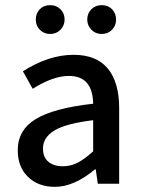

<svg xmlns="http://www.w3.org/2000/svg" viewBox="-20 -714 551 746"><path d="M49 0ZM49 -130Q49 -209 119 -251.5Q189 -294 342 -311Q340 -419 248 -419Q186 -419 107 -369L69 -437Q169 -501 266 -501Q355 -501 399 -447.5Q443 -394 443 -294V0H360L352 -56H349Q268 12 193 12Q129 12 89 -26.5Q49 -65 49 -130ZM342 -126V-247Q236 -234 191.5 -207Q147 -180 147 -137Q147 -103 168 -85.5Q189 -68 224 -68Q255 -68 282 -82Q309 -96 342 -126ZM119 -638Q119 -662 134.5 -678Q150 -694 175 -694Q199 -694 215 -678Q231 -662 231 -638Q231 -615 215 -598.5Q199 -582 175 -582Q151 -582 135 -598Q119 -614 119 -638ZM319 -638Q319 -662 335 -678Q351 -694 375 -694Q400 -694 415.5 -678Q431 -662 431 -638Q431 -614 415 -598Q399 -582 375 -582Q351 -582 335 -598.5Q319 -615 319 -638Z"/></svg>

Font: Assistant SemiBold
Style: Regular
Weight: 600
Designer: Hebrew By Ben Nathan, Latin by Paul Hunt
Version: Version 2.001; ttfautohint (v1.6)